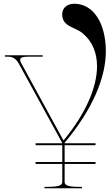

<svg xmlns="http://www.w3.org/2000/svg" viewBox="-20 -1005 600 1025"><path d="M6 -710V-702.5H19.5C36.5 -702.5 61 -701.5 81.5 -663.5L310.5 -245L312.5 -241V-240H170V-230H312.5V-140H170V-130H312.5V-35C312.5 -20.5 306 -7.5 237.5 -7.5H217.5V0H417.5V-7.5H400C331.5 -7.5 325 -20.5 325 -35V-130H490V-140H325V-230H490V-240H325V-243C475.5 -421.5 545 -593 545 -730.5C545 -883 477.5 -985 376.5 -985C338 -985 312 -962.5 312 -928.5C312 -861.5 380.5 -861.5 421 -827.5C472.5 -785 498 -724 498 -651.5C498 -538.5 437 -397.5 319 -255L93 -668.5C89 -675.5 87.5 -681.5 87.5 -686C87.5 -700 105.5 -702.5 137 -702.5H208V-710Z"/></svg>

Font: ZnikomitNo24
Style: Regular
Weight: 500
Designer: gluk
Foundry: gluk
Version: Version 0.55